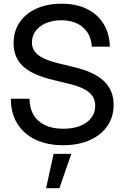

<svg xmlns="http://www.w3.org/2000/svg" viewBox="-20 -759 661 1019"><path d="M315.4 11.7Q230 11.7 167.7 -18.3Q105.5 -48.3 71.5 -103.5Q37.6 -158.7 37.6 -234.9H136.7Q136.7 -185.5 157.7 -149.7Q178.7 -113.8 219 -94.7Q259.3 -75.7 315.4 -75.7Q366.7 -75.7 404.8 -90.6Q442.9 -105.5 464.1 -133.1Q485.4 -160.6 485.4 -197.8Q485.4 -227.1 471.2 -248.5Q457 -270 426 -286.4Q395 -302.7 343.3 -314.9L262.7 -334.5Q151.9 -360.8 102.1 -407.5Q52.2 -454.1 52.2 -529.3Q52.2 -592.8 83.7 -639.9Q115.2 -687 172.9 -713.1Q230.5 -739.3 307.1 -739.3Q384.3 -739.3 440.9 -711.7Q497.6 -684.1 529.3 -632.8Q561 -581.5 563 -511.2H467.3Q463.4 -577.1 419.9 -614.3Q376.5 -651.4 304.7 -651.4Q259.8 -651.4 224.6 -636.5Q189.5 -621.6 169.4 -595Q149.4 -568.4 149.4 -533.7Q149.4 -506.3 163.8 -486.3Q178.2 -466.3 209.5 -450.7Q240.7 -435.1 292 -422.4L372.6 -402.8Q426.8 -390.1 466.3 -371.6Q505.9 -353 531.7 -328.4Q557.6 -303.7 570.3 -272.5Q583 -241.2 583 -202.6Q583 -138.7 549.8 -90.3Q516.6 -42 456.3 -15.1Q396 11.7 315.4 11.7ZM224.6 239.7 264.6 57.6H358.4L295.4 239.7Z"/></svg>

Font: Inter Cardless Display
Style: Regular
Weight: 400
Designer: Rasmus Andersson
Foundry: rsms
Version: Version 4.001;git-9221beed3